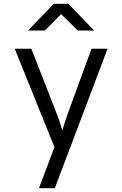

<svg xmlns="http://www.w3.org/2000/svg" viewBox="-20 -805 640 1005"><path d="M215 -645 300 -731 387 -645H473L338 -785H261L127 -645ZM267 180 543 -550H459L334 -208C324 -181 312 -143 306 -122C300 -143 289 -181 278 -207L144 -550H57L265 -35L184 180Z"/></svg>

Font: Tekne LDO Light
Style: Regular
Weight: 300
Monospace: yes
Designer: Alessio Laiso, Mario Rullo, Paolo Rosset
Foundry: Alessio Laiso
Version: Version 1.000;hotconv 1.0.109;makeotfexe 2.5.65596